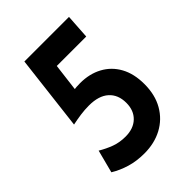

<svg xmlns="http://www.w3.org/2000/svg" viewBox="-207 -800 913 913"><g transform="rotate(-45 249.0 -343.5)"><path d="M219 13Q167 13 123.8 0Q80.5 -13 44.5 -35L74.5 -150.5Q106.5 -131.5 139.5 -119.2Q172.5 -107 212 -107Q266 -107 297.2 -137Q328.5 -167 328.5 -218Q328.5 -273 294 -304Q259.5 -335 193.5 -335Q165 -335 136.5 -331Q108 -327 79.5 -321L124.5 -700H424.5L416.5 -576H218.5L194.5 -382L148.5 -426Q169 -433 191.2 -436.5Q213.5 -440 239 -440Q302 -440 350.2 -414Q398.5 -388 425.5 -339Q452.5 -290 452.5 -220.5Q452.5 -148 422.5 -95.8Q392.5 -43.5 339.8 -15.2Q287 13 219 13Z"/></g></svg>

Font: Cabin
Style: Bold
Weight: 700
Width: 4
Designer: Pablo Impallari
Foundry: Pablo Impallari. http://www.impallari.com Igino Marini. http://www.ikern.com
Version: Version 3.001